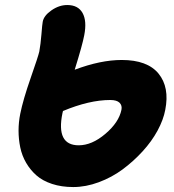

<svg xmlns="http://www.w3.org/2000/svg" viewBox="-20 -755 695 768"><path d="M272.9 -6.8Q226.1 -6.8 188.2 -19.3Q150.4 -31.7 125.7 -53.5Q101.1 -75.2 84.5 -103.8Q67.9 -132.3 61 -165.5Q54.2 -198.7 54.2 -232.4Q54.2 -266.1 61 -299.8Q72.3 -356 102.5 -442.6Q132.8 -529.3 137.2 -548.8Q142.6 -578.6 145.8 -618.4Q148.9 -658.2 150.9 -668Q155.3 -692.4 185.8 -713.6Q216.3 -734.9 249 -734.9Q292.5 -734.9 310.3 -702.9Q328.1 -670.9 316.9 -613.8Q310.1 -576.7 278.8 -476.1Q382.3 -515.1 466.8 -515.1Q569.8 -515.1 614.3 -460.4Q658.7 -405.8 641.1 -315.9Q633.8 -276.4 610.4 -232.9Q586.9 -189.5 550.5 -149.7Q514.2 -109.9 470.7 -77.6Q427.2 -45.4 375.2 -26.1Q323.2 -6.8 272.9 -6.8ZM230 -303.2Q203.1 -173.8 294.9 -173.8Q347.7 -173.8 401.6 -219.7Q455.6 -265.6 465.8 -315.9Q469.2 -333 458.3 -344Q447.3 -355 420.9 -355Q337.4 -355 231.9 -311Q231.4 -309.6 231 -306.9Q230.5 -304.2 230 -303.2Z"/></svg>

Font: Shantell Sans Bouncy
Style: Italic
Weight: 800
Italic angle: -11.31°
Designer: Stephen Nixon, Anya Danilova, Shantell Martin
Foundry: Arrow Type
Version: Version 1.006;[9816181b4]